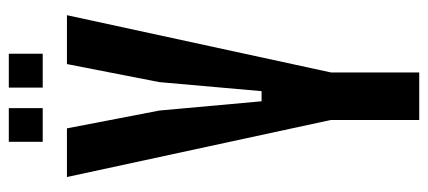

<svg xmlns="http://www.w3.org/2000/svg" viewBox="-288 -684 972 436"><g transform="rotate(-90 198.0 -466.0)"><path d="M143.5 0V-200V-201L14 -800H124.5L165 -590L186 -358H209L229.5 -590L270.5 -800H381.5L251.5 -200.5V-199.5V0ZM217 -855V-932H294V-855ZM94 -855V-932H170.5V-855Z"/></g></svg>

Font: Big Shoulders Display Thin
Style: Bold
Weight: 700
Version: Version 2.002